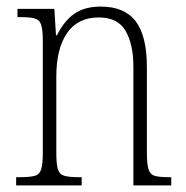

<svg xmlns="http://www.w3.org/2000/svg" viewBox="-20 -563 564 583"><path d="M29 0V-25H41Q70 -25 85 -29Q100 -33 105 -49Q110 -65 110 -99V-438Q110 -472 105 -487.5Q100 -503 85.5 -507Q71 -511 43 -511H33V-536H145L150 -456H153Q175 -500 206 -521.5Q237 -543 286 -543Q358 -543 392 -498.5Q426 -454 426 -359V-99Q426 -65 431 -49Q436 -33 450 -29Q464 -25 493 -25H500V0H385V-361Q385 -428 361.5 -469Q338 -510 280 -510Q216 -510 183.5 -462.5Q151 -415 151 -331V-98Q151 -64 156 -48.5Q161 -33 176 -29Q191 -25 220 -25H228V0Z"/></svg>

Font: Noto Serif Condensed ExtraLight
Style: Regular
Weight: 200
Width: 3
Designer: Monotype Design Team
Foundry: Monotype Imaging Inc.
Version: Version 2.013; ttfautohint (v1.8.4.7-5d5b)